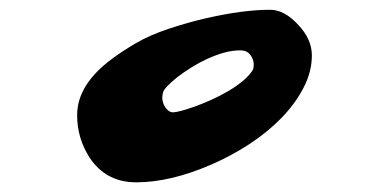

<svg xmlns="http://www.w3.org/2000/svg" viewBox="-20 -651 787 395"><path d="M260.3 -275.9Q197.8 -275.9 164.1 -327.1Q138.7 -366.7 138.7 -414.1Q138.7 -477.1 210.9 -530.3Q231.9 -545.9 259.8 -562.3Q287.6 -578.6 327.1 -591.8Q366.7 -605 405.3 -613.8Q481 -630.9 535.6 -630.9Q565.4 -630.9 593.8 -599.6Q621.6 -570.3 621.6 -536.9Q621.6 -503.4 604.5 -470.5Q587.4 -437.5 559.1 -408.4Q530.8 -379.4 493.7 -355Q456.5 -330.6 416 -313Q331.1 -275.9 260.3 -275.9ZM449.2 -463.4Q487.3 -485.8 500.5 -507.8Q502 -511.7 502 -518.3Q502 -524.9 499 -531.2Q492.2 -547.4 474.9 -547.4Q457.5 -547.4 440.4 -542.5Q423.3 -537.6 406.2 -529.8Q389.2 -522 373.3 -512Q357.4 -502 344.7 -492.2Q317.4 -470.2 315.2 -460.2Q313 -450.2 314.5 -443.6Q315.9 -437 319.1 -431.6Q322.3 -426.3 326.7 -423.1Q331.1 -419.9 336.2 -419.9Q341.3 -419.9 353.3 -423.1Q365.2 -426.3 380.9 -431.9Q396.5 -437.5 414.6 -445.6Q432.6 -453.6 449.2 -463.4Z"/></svg>

Font: Sarina
Style: Regular
Weight: 400
Designer: James Grieshaber
Foundry: James Grieshaber
Version: Version 1.001